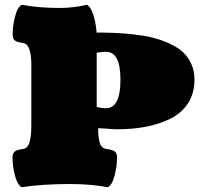

<svg xmlns="http://www.w3.org/2000/svg" viewBox="-20 -760 847 793"><path d="M109.4 -245.1V-496.1Q109.4 -532.7 101.1 -556.6Q92.8 -580.6 74.7 -582.5Q73.7 -582.5 68.8 -583.5Q64 -584.5 62.7 -584.7Q61.5 -585 57.1 -585.9Q52.7 -586.9 51.3 -587.6Q49.8 -588.4 46.4 -589.8Q43 -591.3 41.5 -592.8Q40 -594.2 37.8 -596.7Q35.6 -599.1 34.7 -601.8Q33.7 -604.5 33 -608.2Q32.2 -611.8 32.2 -616.2Q32.2 -652.8 42.2 -691.9Q52.2 -731 70.3 -740.2Q141.1 -727.1 226.1 -727.1Q282.7 -727.1 338.9 -740.2Q355.5 -731.4 366 -697Q376.5 -662.6 378.9 -625.5Q420.4 -625.5 455.6 -624Q490.7 -622.6 533.7 -617.7Q576.7 -612.8 610.4 -604.5Q644 -596.2 677.5 -581.3Q710.9 -566.4 733.4 -546.6Q755.9 -526.9 769.5 -497.3Q783.2 -467.8 783.2 -431.2Q783.2 -375.5 757.1 -334.5Q731 -293.5 685.1 -270.5Q639.2 -247.6 584.2 -236.8Q529.3 -226.1 463.9 -226.1Q449.2 -226.1 422.6 -228.3Q396 -230.5 385.3 -230.5Q385.3 -193.4 392.1 -170.2Q398.9 -147 420.9 -144.5Q421.9 -144.5 426.8 -143.6Q431.6 -142.6 432.9 -142.3Q434.1 -142.1 438.5 -141.1Q442.9 -140.1 444.3 -139.4Q445.8 -138.7 449.2 -137.2Q452.6 -135.7 454.1 -134.3Q455.6 -132.8 457.8 -130.4Q460 -127.9 460.9 -125.2Q461.9 -122.6 462.6 -118.9Q463.4 -115.2 463.4 -110.8Q463.4 -74.2 453.4 -35.2Q443.4 3.9 425.3 13.2Q354.5 0 269.5 0Q155.3 0 69.8 13.2Q51.8 3.9 41.7 -35.2Q31.7 -74.2 31.7 -110.8Q31.7 -115.7 32.5 -119.6Q33.2 -123.5 35.2 -126.5Q37.1 -129.4 38.3 -131.6Q39.6 -133.8 43.5 -135.7Q47.4 -137.7 48.3 -138.7Q49.3 -139.6 54.7 -140.9Q60.1 -142.1 60.8 -142.3Q61.5 -142.6 67.9 -143.6L74.2 -144.5Q85.4 -145.5 92.8 -154.3Q100.1 -163.1 103.5 -178.5Q106.9 -193.8 108.2 -209.2Q109.4 -224.6 109.4 -245.1ZM379.4 -318.4Q398.9 -313 418 -313Q477.5 -313 477.5 -430.7Q477.5 -545.9 418.5 -545.9Q399.9 -545.9 379.4 -542.5Z"/></svg>

Font: Coustard Black
Style: Regular
Weight: 900
Foundry: vernon adams
Version: Version 1.001;